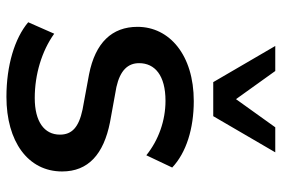

<svg xmlns="http://www.w3.org/2000/svg" viewBox="-154 -678 842 573"><g transform="rotate(90 266.5 -391.0)"><path d="M268.6 10.3C401.4 10.3 491.2 -53.7 491.2 -155.8C491.2 -233.9 439.9 -279.8 344.2 -298.8L239.3 -317.9C189.5 -329.1 168 -352.1 168 -385.7C168 -432.6 204.6 -464.4 280.3 -464.4C339.4 -464.4 397.5 -443.8 442.9 -407.2L479.5 -484.4C435.1 -526.4 363.3 -548.8 281.2 -548.8C143.6 -548.8 59.6 -476.1 59.6 -380.9C59.6 -304.7 106.9 -254.9 201.2 -236.3L306.6 -216.8C359.4 -205.6 381.3 -185.1 381.3 -149.4C381.3 -102.5 342.3 -74.2 272 -74.2C201.7 -74.2 131.8 -95.2 80.1 -132.3L45.9 -54.7C93.8 -14.2 174.8 10.3 268.6 10.3ZM326.2 -606.9 434.1 -792H359.4L275.4 -674.8L191.4 -792H116.7L224.6 -606.9Z"/></g></svg>

Font: Winston Medium
Style: Regular
Weight: 500
Designer: Vernon Adams, Kim Jin-seong, David Berlow, Cristiano Sobral
Foundry: The Winston Project Authors
Version: Version 3.004